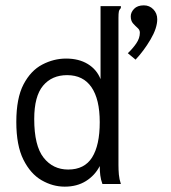

<svg xmlns="http://www.w3.org/2000/svg" viewBox="-20 -688 640 718"><path d="M518 -668Q539 -668 553.5 -653Q568 -638 568 -616Q568 -583 543 -540.5Q518 -498 487 -465L458 -489Q476 -506 489.5 -525.5Q503 -545 503 -566Q503 -576 494.5 -583.5Q486 -591 477.5 -600.5Q469 -610 469 -627Q469 -642 481.5 -655Q494 -668 518 -668ZM222 10Q177 10 135.5 -14Q94 -38 67.5 -91Q41 -144 41 -232Q41 -321 68 -372.5Q95 -424 138 -446.5Q181 -469 227 -469Q275 -469 308.5 -448.5Q342 -428 356 -392V-665H432V-658Q426 -652 424.5 -645Q423 -638 423 -621V-71Q423 -53 424.5 -35.5Q426 -18 432 0H363Q357 -16 355 -32.5Q353 -49 353 -67Q335 -32 301.5 -11Q268 10 222 10ZM235 -54Q296 -54 324.5 -99.5Q353 -145 353 -231Q353 -317 322 -362Q291 -407 231 -407Q174 -407 141 -367.5Q108 -328 108 -243Q108 -143 143 -98.5Q178 -54 235 -54Z"/></svg>

Font: Inconsolata Expanded
Style: Regular
Weight: 400
Width: 7
Monospace: yes
Designer: Raph Levien, Cyreal, Brenton Simpson
Foundry: Raph Levien, Cyreal, Google
Version: Version 3.000; ttfautohint (v1.8.2.53-6de2)